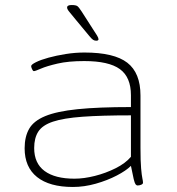

<svg xmlns="http://www.w3.org/2000/svg" viewBox="-20 -738 705 764"><path d="M270 6Q177 6 127.5 -33.5Q78 -73 78 -148Q78 -194 96 -225.5Q114 -257 160 -276Q206 -295 288.5 -303.5Q371 -312 501 -312V-359Q501 -431 457 -463Q413 -495 315 -495Q252 -495 209 -485Q166 -475 143 -465Q120 -455 115 -455Q111 -455 107.5 -463Q104 -471 104 -475Q104 -481 123 -490.5Q142 -500 173 -508.5Q204 -517 241.5 -523Q279 -529 316 -529Q434 -529 486.5 -488.5Q539 -448 539 -358V-150Q539 -96 541.5 -68Q544 -40 546.5 -28.5Q549 -17 549 -11Q549 -6 542 -3Q535 0 528 0Q523 0 519.5 -4.5Q516 -9 512 -25.5Q508 -42 501 -78Q482 -59 444.5 -39.5Q407 -20 361 -7Q315 6 270 6ZM276 -27Q314 -27 357.5 -38Q401 -49 440 -68.5Q479 -88 501 -114V-279Q384 -279 308.5 -273.5Q233 -268 191 -254Q149 -240 132.5 -214.5Q116 -189 116 -149Q116 -88 157.5 -57.5Q199 -27 276 -27ZM363 -576Q356 -576 350.5 -579.5Q345 -583 336 -594L282 -659Q267 -678 257 -689.5Q247 -701 247 -708Q247 -718 265 -718Q282 -718 288 -713.5Q294 -709 305 -692L355 -614Q360 -607 366 -597Q372 -587 372 -582Q372 -576 363 -576Z"/></svg>

Font: Asap Expanded Thin
Style: Regular
Weight: 100
Width: 7
Designer: Pablo Cosgaya
Foundry: Omnibus-Type
Version: Version 3.001; ttfautohint (v1.8.4.7-5d5b)